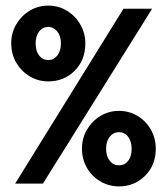

<svg xmlns="http://www.w3.org/2000/svg" viewBox="-20 -654 590 684"><path d="M152 -364Q116 -364 86 -382Q56 -400 38 -430.5Q20 -461 20 -500Q20 -537 38 -567.5Q56 -598 86 -616Q116 -634 152 -634Q188 -634 218 -616Q248 -598 266 -567Q284 -536 284 -499Q284 -440 246 -402Q208 -364 152 -364ZM34 0 420 -623H522L133 0ZM152 -440Q171 -440 184 -456Q197 -472 197 -499Q197 -526 184 -542Q171 -558 151 -558Q132 -558 119.5 -542Q107 -526 107 -499Q107 -472 119.5 -456Q132 -440 152 -440ZM404 10Q368 10 338 -7.5Q308 -25 290 -55.5Q272 -86 272 -125Q272 -162 290 -192.5Q308 -223 338 -241Q368 -259 404 -259Q440 -259 470 -241Q500 -223 517.5 -192Q535 -161 535 -124Q535 -66 497 -28Q459 10 404 10ZM404 -65Q424 -65 436.5 -81Q449 -97 449 -124Q449 -149 437 -166Q425 -183 403 -183Q384 -183 371 -167Q358 -151 358 -124Q358 -97 371 -81Q384 -65 404 -65Z"/></svg>

Font: Inconsolata SemiExpanded ExtraBold
Style: Regular
Weight: 800
Width: 6
Monospace: yes
Designer: Raph Levien, Cyreal, Brenton Simpson
Foundry: Raph Levien, Cyreal, Google
Version: Version 3.001; ttfautohint (v1.8.2.53-6de2)